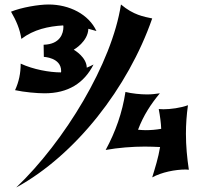

<svg xmlns="http://www.w3.org/2000/svg" viewBox="-20 -768 890 854"><path d="M396 -481C386 -476 376 -471 366 -467C365 -514 311 -545 308 -547C310 -548 371 -583 373 -640L409 -630C375 -704 289 -748 196 -748C152 -748 75 -735 29 -716C52 -677 69 -637 75 -595C130 -637 195 -651 261 -655C262 -653 262 -650 262 -648C262 -621 249 -571 174 -569L175 -515C173 -515 252 -513 252 -452C252 -450 252 -448 251 -446C200 -446 128 -459 72 -485C72 -442 64 -404 47 -367C88 -358 145 -353 178 -353C283 -353 354 -398 396 -481ZM657 -686C619 -694 574 -701 518 -748C478 -486 267 -139 52 66C316 -78 550 -378 657 -686ZM820 -13C812 -66 807 -119 807 -173C807 -215 810 -257 816 -300C784 -288 738 -282 707 -282C700 -282 693 -283 686 -283C692 -251 696 -222 697 -195C674 -191 651 -189 628 -189C617 -189 606 -190 594 -191C618 -255 652 -306 691 -353C672 -350 653 -348 634 -348C605 -348 566 -352 538 -359C524 -267 494 -182 450 -101C505 -111 570 -116 624 -116C647 -116 669 -115 692 -114C684 -65 670 -22 657 21C699 -2 759 -14 806 -14C811 -14 815 -13 820 -13Z"/></svg>

Font: Shojumaru
Style: Regular
Weight: 400
Designer: Astigmatic (AOETI)
Foundry: Astigmatic (AOETI)
Version: Version 1.000